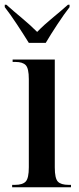

<svg xmlns="http://www.w3.org/2000/svg" viewBox="-36 -786 332 806"><path d="M85 -606H156Q176 -640 205 -684Q234 -728 256 -756V-766H249Q220 -740 184 -710.5Q148 -681 120 -652Q91 -681 55.5 -710.5Q20 -740 -9 -766H-16V-756Q6 -728 35 -684Q64 -640 85 -606ZM15 0H262V-10H252Q220 -10 207 -23.5Q194 -37 194 -83V-536H17V-526H29Q59 -526 72 -512.5Q85 -499 85 -454V-84Q85 -38 72 -24Q59 -10 27 -10H15Z"/></svg>

Font: Noto Serif Display Condensed Semi
Style: Regular
Weight: 600
Width: 3
Designer: Monotype Design Team
Foundry: Monotype Imaging Inc.
Version: Version 1.900